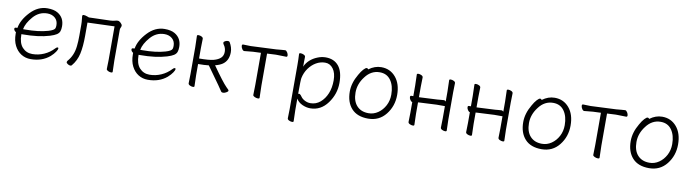

<svg xmlns="http://www.w3.org/2000/svg" viewBox="-31 -1063 6518 1812"><g transform="rotate(10 3228.0 -156.5)"><path d="M116 -201V-198Q116 -116 153.5 -75Q191 -34 249 -34Q307 -34 360.5 -57.5Q414 -81 454 -124Q466 -137 474.5 -137Q483 -137 483 -127.5Q483 -118 468 -95Q453 -72 424 -46Q351 16 242 16Q191 16 150.5 -9.5Q110 -35 86 -82.5Q62 -130 62 -195V-210Q41 -224 41 -240Q41 -252 55 -252Q69 -252 69 -253Q82 -331 154 -407.5Q226 -484 317 -484Q378 -484 414 -463Q481 -424 481 -340Q481 -311 474 -292Q467 -273 446.5 -259.5Q426 -246 384 -233Q279 -201 128 -201ZM144 -250Q273 -250 361 -276Q416 -292 423 -312Q427 -323 427 -341Q427 -385 398 -410.5Q369 -436 324 -436Q245 -436 189.5 -372.5Q134 -309 123 -250Z M1023 -107 1026 -1Q1026 8 1012 8Q998 8 982.5 0.5Q967 -7 967 -17Q967 -27 967.5 -45Q968 -63 968.5 -81Q969 -99 969 -107V-426L711 -417V-291Q711 -186 695.5 -116.5Q680 -47 635 6Q631 11 620.5 11Q610 11 596.5 2Q583 -7 583 -14.5Q583 -22 588 -29Q643 -90 652 -182Q657 -226 657 -281V-387Q657 -416 654 -437Q651 -458 651 -468Q651 -481 664.5 -481Q678 -481 697 -474L716 -467L919 -473Q945 -474 961.5 -479Q978 -484 991 -484Q1004 -484 1019 -469.5Q1034 -455 1034 -444.5Q1034 -434 1028.5 -424.5Q1023 -415 1023 -402Z M1239 -201V-198Q1239 -116 1276.5 -75Q1314 -34 1372 -34Q1430 -34 1483.5 -57.5Q1537 -81 1577 -124Q1589 -137 1597.5 -137Q1606 -137 1606 -127.5Q1606 -118 1591 -95Q1576 -72 1547 -46Q1474 16 1365 16Q1314 16 1273.5 -9.5Q1233 -35 1209 -82.5Q1185 -130 1185 -195V-210Q1164 -224 1164 -240Q1164 -252 1178 -252Q1192 -252 1192 -253Q1205 -331 1277 -407.5Q1349 -484 1440 -484Q1501 -484 1537 -463Q1604 -424 1604 -340Q1604 -311 1597 -292Q1590 -273 1569.5 -259.5Q1549 -246 1507 -233Q1402 -201 1251 -201ZM1267 -250Q1396 -250 1484 -276Q1539 -292 1546 -312Q1550 -323 1550 -341Q1550 -385 1521 -410.5Q1492 -436 1447 -436Q1368 -436 1312.5 -372.5Q1257 -309 1246 -250Z M1751 -19 1753 -107V-366L1750 -473Q1750 -482 1764.5 -482Q1779 -482 1794 -474.5Q1809 -467 1809 -455L1807 -366V-266Q1903 -266 1946 -277.5Q1989 -289 2012 -311Q2035 -333 2035 -370Q2035 -407 2013 -436Q2007 -444 2007 -453Q2007 -462 2020.5 -469Q2034 -476 2047 -476Q2060 -476 2064 -469Q2092 -422 2092 -376Q2092 -296 2037 -258Q2010 -240 1967 -229Q2069 -84 2108 -45L2129 -24Q2133 -21 2133 -13.5Q2133 -6 2116 3.5Q2099 13 2086 13Q2073 13 2068 7Q2031 -49 1987 -109Q1943 -169 1909 -218Q1867 -213 1807 -213V-107L1810 -1Q1810 8 1796 8Q1782 8 1766.5 0.5Q1751 -7 1751 -19Z M2431 -115 2434 0Q2434 9 2419 9Q2404 9 2387.5 1.5Q2371 -6 2371 -16Q2371 -26 2371.5 -46.5Q2372 -67 2372.5 -87.5Q2373 -108 2373 -115V-420L2298 -417Q2274 -416 2250 -412.5Q2226 -409 2214.5 -409Q2203 -409 2193 -425Q2183 -441 2183 -454.5Q2183 -468 2194 -468L2266 -466L2510 -477Q2535 -479 2559 -481.5Q2583 -484 2594 -484Q2605 -484 2615 -468Q2625 -452 2625 -438.5Q2625 -425 2614 -425Q2614 -425 2528 -427H2511L2431 -423Z M2730 144 2732 55V-368Q2732 -421 2729 -472Q2729 -481 2743.5 -481Q2758 -481 2773.5 -473.5Q2789 -466 2789 -454Q2789 -454 2788 -401Q2788 -401 2788 -372L2787 -360Q2822 -435 2905 -468Q2944 -484 2983 -484Q3064 -484 3108 -430Q3152 -376 3152 -269Q3152 -162 3087 -73.5Q3022 15 2921 15Q2883 15 2844.5 -2.5Q2806 -20 2786 -54V56L2789 162Q2789 171 2775 171Q2761 171 2745.5 163.5Q2730 156 2730 144ZM2786 -100Q2790 -102 2794 -102Q2806 -102 2820.5 -80.5Q2835 -59 2861 -46Q2887 -33 2914 -33Q2968 -33 3008.5 -67.5Q3049 -102 3071.5 -157Q3094 -212 3094 -282.5Q3094 -353 3064 -393.5Q3034 -434 2987.5 -434Q2941 -434 2900.5 -410.5Q2860 -387 2830.5 -346Q2801 -305 2790 -252Q2786 -235 2786 -100Z M3397 -442Q3453 -484 3516 -484Q3601 -484 3654.5 -421Q3708 -358 3708 -251Q3708 -144 3644.5 -64Q3581 16 3476 16Q3371 16 3316.5 -44Q3262 -104 3262 -207Q3262 -289 3312 -374Q3332 -410 3351.5 -431Q3371 -452 3381.5 -452Q3392 -452 3397 -442ZM3471 -35Q3520 -35 3561.5 -63.5Q3603 -92 3628 -139.5Q3653 -187 3653 -245Q3653 -329 3616 -381.5Q3579 -434 3510 -434Q3427 -434 3372 -360Q3317 -289 3317 -207Q3317 -125 3358 -80Q3399 -35 3471 -35Z M4168 -20 4170 -108V-226H4091L3929 -218L3914 -217V-108Q3914 -108 3917 -2Q3917 7 3903 7Q3889 7 3873.5 -0.5Q3858 -8 3858 -20L3860 -108V-210Q3849 -212 3839.5 -226.5Q3830 -241 3830 -254Q3830 -267 3842 -267H3860V-367L3857 -474Q3857 -483 3871.5 -483Q3886 -483 3901 -475.5Q3916 -468 3916 -456L3914 -367V-266Q3918 -267 3922 -267H3928L4090 -275Q4105 -276 4123.5 -278Q4142 -280 4152 -280Q4162 -280 4170 -270V-367L4167 -474Q4167 -483 4181.5 -483Q4196 -483 4211 -475.5Q4226 -468 4226 -456L4224 -367V-108L4227 -2Q4227 7 4213 7Q4199 7 4183.5 -0.5Q4168 -8 4168 -20Z M4720 -20 4722 -108V-226H4643L4481 -218L4466 -217V-108Q4466 -108 4469 -2Q4469 7 4455 7Q4441 7 4425.5 -0.5Q4410 -8 4410 -20L4412 -108V-210Q4401 -212 4391.5 -226.5Q4382 -241 4382 -254Q4382 -267 4394 -267H4412V-367L4409 -474Q4409 -483 4423.5 -483Q4438 -483 4453 -475.5Q4468 -468 4468 -456L4466 -367V-266Q4470 -267 4474 -267H4480L4642 -275Q4657 -276 4675.5 -278Q4694 -280 4704 -280Q4714 -280 4722 -270V-367L4719 -474Q4719 -483 4733.5 -483Q4748 -483 4763 -475.5Q4778 -468 4778 -456L4776 -367V-108L4779 -2Q4779 7 4765 7Q4751 7 4735.5 -0.5Q4720 -8 4720 -20Z M5059 -442Q5115 -484 5178 -484Q5263 -484 5316.5 -421Q5370 -358 5370 -251Q5370 -144 5306.5 -64Q5243 16 5138 16Q5033 16 4978.5 -44Q4924 -104 4924 -207Q4924 -289 4974 -374Q4994 -410 5013.5 -431Q5033 -452 5043.5 -452Q5054 -452 5059 -442ZM5133 -35Q5182 -35 5223.5 -63.5Q5265 -92 5290 -139.5Q5315 -187 5315 -245Q5315 -329 5278 -381.5Q5241 -434 5172 -434Q5089 -434 5034 -360Q4979 -289 4979 -207Q4979 -125 5020 -80Q5061 -35 5133 -35Z M5689 -115 5692 0Q5692 9 5677 9Q5662 9 5645.5 1.5Q5629 -6 5629 -16Q5629 -26 5629.5 -46.5Q5630 -67 5630.5 -87.5Q5631 -108 5631 -115V-420L5556 -417Q5532 -416 5508 -412.5Q5484 -409 5472.5 -409Q5461 -409 5451 -425Q5441 -441 5441 -454.5Q5441 -468 5452 -468L5524 -466L5768 -477Q5793 -479 5817 -481.5Q5841 -484 5852 -484Q5863 -484 5873 -468Q5883 -452 5883 -438.5Q5883 -425 5872 -425Q5872 -425 5786 -427H5769L5689 -423Z M6089 -442Q6145 -484 6208 -484Q6293 -484 6346.5 -421Q6400 -358 6400 -251Q6400 -144 6336.5 -64Q6273 16 6168 16Q6063 16 6008.5 -44Q5954 -104 5954 -207Q5954 -289 6004 -374Q6024 -410 6043.5 -431Q6063 -452 6073.5 -452Q6084 -452 6089 -442ZM6163 -35Q6212 -35 6253.5 -63.5Q6295 -92 6320 -139.5Q6345 -187 6345 -245Q6345 -329 6308 -381.5Q6271 -434 6202 -434Q6119 -434 6064 -360Q6009 -289 6009 -207Q6009 -125 6050 -80Q6091 -35 6163 -35Z"/></g></svg>

Font: LXGW WenKai Light
Style: Regular
Weight: 300
Designer: LXGW / Fontworks Inc.
Foundry: LXGW / Fontworks Inc.
Version: Version 1.501; October 10, 2024